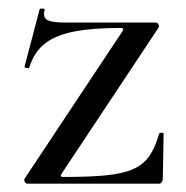

<svg xmlns="http://www.w3.org/2000/svg" viewBox="-20 -440 445 460"><path d="M39 -12 274 -366Q278 -373 269 -373Q202 -373 158 -364.5Q114 -356 88 -336Q62 -316 50 -278Q49 -276 43.5 -277Q38 -278 39 -281L75 -418Q76 -420 82 -419.5Q88 -419 87 -417Q82 -398 93.5 -392Q105 -386 135 -386Q172 -386 226 -386Q280 -386 352 -386Q357 -386 359.5 -382Q362 -378 360 -374L127 -23Q123 -16 132 -16Q195 -16 235 -20Q275 -24 299.5 -35Q324 -46 338 -66.5Q352 -87 361 -119Q362 -122 367 -122Q372 -122 372 -119L370 -11Q370 -7 367.5 -3.5Q365 0 361 0Q313 0 259 0Q205 0 150.5 0Q96 0 46 0Q42 0 39.5 -4Q37 -8 39 -12Z"/></svg>

Font: Cormorant Medium
Style: Regular
Weight: 500
Designer: Christian Thalmann (Catharsis Fonts)
Foundry: Catharsis Fonts
Version: Version 4.000